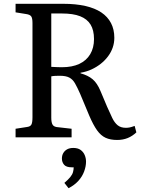

<svg xmlns="http://www.w3.org/2000/svg" viewBox="-20 -723 761 1011"><path d="M597 14Q561 14 536 2.5Q511 -9 491 -37Q471 -65 450 -114L402 -229Q387 -263 375 -284Q363 -305 345 -314.5Q327 -324 295 -324Q282 -324 271 -323.5Q260 -323 250 -321V-103Q250 -77 257.5 -65.5Q265 -54 287 -53L357 -45V0H62V-45L120 -54Q139 -56 145 -66.5Q151 -77 151 -105V-602Q151 -627 144.5 -636.5Q138 -646 118 -649L62 -658V-703H313Q379 -703 429.5 -691.5Q480 -680 513.5 -657.5Q547 -635 564.5 -601.5Q582 -568 582 -524Q582 -497 573.5 -472.5Q565 -448 549 -426.5Q533 -405 511 -387.5Q489 -370 462 -357.5Q435 -345 404 -340V-337Q444 -326 468 -305.5Q492 -285 509 -244L544 -161Q559 -127 571 -102Q583 -77 599.5 -63.5Q616 -50 643 -50Q653 -50 663 -52Q673 -54 689 -60L698 -26Q677 -6 652 4Q627 14 597 14ZM306 -369Q360 -369 397.5 -386.5Q435 -404 455 -437.5Q475 -471 475 -517Q475 -564 457 -593.5Q439 -623 402 -637.5Q365 -652 306 -652H250V-371Q269 -370 282.5 -369.5Q296 -369 306 -369ZM341 268 319 240Q339 223 350 209.5Q361 196 364.5 183Q368 170 368 158H358Q329 158 317.5 144.5Q306 131 306 112Q306 95 313.5 82.5Q321 70 334 63Q347 56 366 56Q390 56 404.5 66.5Q419 77 426 93.5Q433 110 433 128Q433 153 423 180Q413 207 392.5 229.5Q372 252 341 268Z"/></svg>

Font: Literata 18pt
Style: Regular
Weight: 400
Designer: Latin by Veronika Burian and Jose Scaglione. Greek by Irene Vlachou. Cyrillic by Vera Evstafieva.
Foundry: TypeTogether
Version: Version 3.103;gftools[0.9.29]